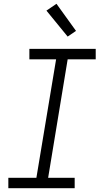

<svg xmlns="http://www.w3.org/2000/svg" viewBox="-20 -993 540 1013"><path d="M24 0V-55H172L276 -680H135V-735H485V-680H337L234 -55H374V0ZM337 -800 225 -937 278 -973 381 -830Z"/></svg>

Font: Iosevka Curly Slab LtObl
Style: Regular
Weight: 300
Italic angle: -9°
Monospace: yes
Designer: Belleve Invis
Foundry: Belleve Invis
Version: Version 11.0.0; ttfautohint (v1.8.3)